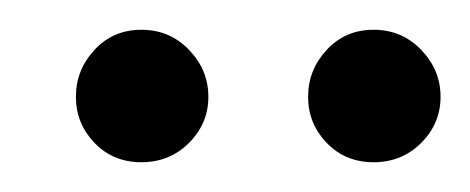

<svg xmlns="http://www.w3.org/2000/svg" viewBox="-20 -733 316 129"><path d="M231 -624Q212 -624 199.5 -637Q187 -650 187 -668Q187 -686 199.5 -699.5Q212 -713 231 -713Q250 -713 263 -699.5Q276 -686 276 -668Q276 -650 263 -637Q250 -624 231 -624ZM75 -624Q56 -624 43.5 -637Q31 -650 31 -668Q31 -686 43.5 -699.5Q56 -713 75 -713Q94 -713 107 -699.5Q120 -686 120 -668Q120 -650 107 -637Q94 -624 75 -624Z"/></svg>

Font: Be Vietnam Pro ExtraLight
Style: Regular
Weight: 200
Designer: Lam Bao, Tony Le, Vietanh Nguyen
Foundry: Yellow Type Foundry
Version: Version 1.002; ttfautohint (v1.8.3)